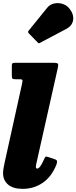

<svg xmlns="http://www.w3.org/2000/svg" viewBox="-24 -1181 488 1226"><path d="M344.5 -744.5 208.5 -138.5Q207.5 -134 206.2 -127Q205 -120 205 -116Q205 -104.5 213.5 -104.5Q231.5 -104.5 256.5 -162Q262.5 -176 266.5 -179.5Q270.5 -183 283.5 -178.5L327.5 -163.5Q339.5 -159.5 340.2 -151.2Q341 -143 336 -129Q304 -50.5 247.5 -12.8Q191 25 120.5 25Q59 25 27.2 -2.8Q-4.5 -30.5 -4.5 -75.5Q-4.5 -90 -1.2 -108.5Q2 -127 5 -140L116 -642.5Q120 -660.5 119.5 -667.8Q119 -675 101.5 -675H76Q60.5 -675 56 -678.5Q51.5 -682 51.5 -698V-760Q51.5 -773 55.5 -776.5Q59.5 -780 72.5 -780H315.5Q343 -780 346.2 -773.2Q349.5 -766.5 344.5 -744.5ZM418 -1128Q448 -1091 443 -1054Q438 -1017 399.5 -996.5L231.5 -907.5Q226 -904 223 -905Q220 -906 216 -910.5L159.5 -968.5Q151 -977.5 160 -986.5L277 -1131Q295 -1153 321.8 -1158.8Q348.5 -1164.5 375 -1156.2Q401.5 -1148 418 -1128Z"/></svg>

Font: Besley* Narrow Fatface
Style: Italic
Weight: 900
Width: 4
Italic angle: -13°
Designer: Owen Earl
Foundry: indestructible type*
Version: Version 3.000; ttfautohint (v1.8.3)